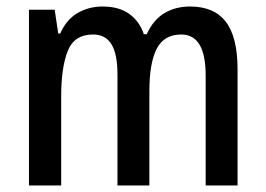

<svg xmlns="http://www.w3.org/2000/svg" viewBox="-20 -570 817 590"><path d="M564 -550Q638 -550 674 -503Q710 -456 710 -357V0H612V-338Q612 -464 537 -464Q484 -464 461.5 -420Q439 -376 439 -290V0H341V-340Q341 -404 322.5 -434Q304 -464 266 -464Q208 -464 188 -413Q168 -362 168 -274V0H69V-540H148L159 -467H165Q184 -510 218.5 -530Q253 -550 295 -550Q346 -550 377.5 -527Q409 -504 422 -465H431Q451 -509 485 -529.5Q519 -550 564 -550Z"/></svg>

Font: Noto Sans Malayalam Condensed Medium
Style: Regular
Weight: 500
Width: 3
Designer: Jelle Bosma - Monotype Design Team
Foundry: Monotype Imaging Inc.
Version: Version 2.104; ttfautohint (v1.8.4.7-5d5b)